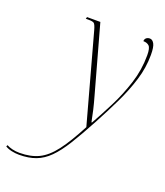

<svg xmlns="http://www.w3.org/2000/svg" viewBox="-276 -639 838 976"><g transform="rotate(20 143.0 -151.5)"><path d="M-58 240Q-78 240 -98.5 235.5Q-119 231 -133 222L-129 214Q-117 221 -98.5 225.5Q-80 230 -59 230Q1 230 44.5 209Q88 188 128 135.5Q168 83 216 -9L85 -486Q77 -515 69.5 -520.5Q62 -526 39 -526H25L28 -536H100L201 -172Q211 -137 218.5 -105Q226 -73 232 -41H235Q266 -96 300 -163Q334 -230 358 -304.5Q382 -379 382 -458Q382 -497 370.5 -508Q359 -519 339 -519Q339 -530 346.5 -536.5Q354 -543 366 -543Q380 -543 389.5 -526Q399 -509 399 -466Q399 -397 378 -329Q357 -261 323.5 -191.5Q290 -122 250 -48Q206 34 171.5 89.5Q137 145 104 178Q71 211 32.5 225.5Q-6 240 -58 240Z"/></g></svg>

Font: Noto Serif Display SemiCondensed Thin
Style: Italic
Weight: 100
Width: 4
Italic angle: -12°
Designer: Monotype Design Team
Foundry: Monotype Imaging Inc.
Version: Version 2.009